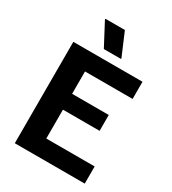

<svg xmlns="http://www.w3.org/2000/svg" viewBox="-203 -958 956 1066"><g transform="rotate(30 275.0 -425.0)"><path d="M340 -700V-705L278.3 -850H153.3V-845L230 -700ZM511.7 0V-110H201.7V-295H436.7V-396.7H201.7V-540H506.7V-650H63.3V0Z"/></g></svg>

Font: Familjen Grotesk
Style: Bold
Weight: 700
Designer: Anders Wikstroem, Jonas Baeckman, Matilda Gysing, Kristian Moeller
Foundry: Familjen STHLM AB
Version: Version 2.000